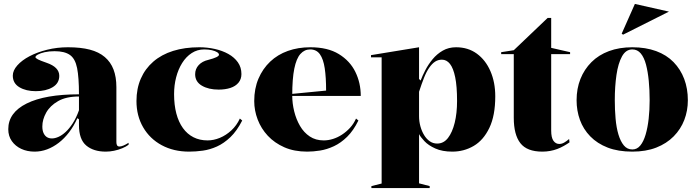

<svg xmlns="http://www.w3.org/2000/svg" viewBox="-20 -755 3542 975"><path d="M325 -515Q390 -515 436 -503Q482 -491 512 -465.5Q542 -440 556.5 -402Q571 -364 571 -312V-33Q571 -23 574.5 -17Q578 -11 587 -11Q595 -11 607 -16Q619 -21 633 -30V-20Q620 -10 600.5 -2Q581 6 559.5 10.5Q538 15 517 15Q455 15 418 -16Q381 -47 381 -120Q381 -129 381 -133Q381 -137 381 -140.5Q381 -144 381 -149L373 -155Q355 -115 331 -83.5Q307 -52 278.5 -30Q250 -8 219 3.5Q188 15 156 15Q118 15 88 1Q58 -13 40 -38.5Q22 -64 22 -99Q22 -183 115.5 -229.5Q209 -276 381 -276Q381 -362 371.5 -409.5Q362 -457 335 -476Q308 -495 257 -495Q229 -495 207 -490Q185 -485 172.5 -478Q160 -471 160 -465Q160 -460 172.5 -453.5Q185 -447 217 -436Q281 -414 281 -370Q281 -332 247 -312Q213 -292 162 -292Q112 -292 78.5 -312Q45 -332 45 -371Q45 -397 68 -423Q91 -449 130 -469.5Q169 -490 219.5 -502.5Q270 -515 325 -515ZM381 -265Q316 -265 275 -241.5Q234 -218 214.5 -183Q195 -148 195 -113Q195 -92 201.5 -78.5Q208 -65 218.5 -58.5Q229 -52 244 -52Q259 -52 277 -60Q295 -68 313.5 -85Q332 -102 349.5 -129Q367 -156 381 -195Z M940 15Q862 15 801.5 -17.5Q741 -50 707 -108.5Q673 -167 673 -242Q673 -305 695 -355.5Q717 -406 758.5 -442Q800 -478 859 -496.5Q918 -515 992 -515Q1032 -515 1070.5 -506.5Q1109 -498 1139.5 -481Q1170 -464 1188 -438.5Q1206 -413 1206 -379Q1206 -353 1191 -335Q1176 -317 1150 -308.5Q1124 -300 1090 -300Q1039 -300 1005 -320Q971 -340 971 -378Q971 -405 989 -424.5Q1007 -444 1038 -451Q1092 -465 1092 -477Q1092 -484 1082.5 -490Q1073 -496 1056 -500Q1039 -504 1017 -504Q982 -504 953.5 -485.5Q925 -467 905 -435Q885 -403 874.5 -362.5Q864 -322 864 -277Q864 -222 875.5 -178.5Q887 -135 909 -104.5Q931 -74 962.5 -58Q994 -42 1034 -42Q1065 -42 1096.5 -55Q1128 -68 1155 -93Q1182 -118 1198 -153L1210 -143Q1183 -90 1150 -58.5Q1117 -27 1081.5 -11Q1046 5 1010 10Q974 15 940 15Z M1556 -515Q1644 -515 1700.5 -480.5Q1757 -446 1784.5 -390Q1812 -334 1812 -268H1461V-278L1636 -295Q1636 -362 1629 -408.5Q1622 -455 1604.5 -479.5Q1587 -504 1555 -504Q1526 -504 1505.5 -481Q1485 -458 1474.5 -406.5Q1464 -355 1464 -270Q1464 -230 1474 -189.5Q1484 -149 1503.5 -115.5Q1523 -82 1553 -62Q1583 -42 1624 -42Q1647 -42 1671 -49.5Q1695 -57 1717 -71.5Q1739 -86 1757.5 -106Q1776 -126 1788 -153L1800 -143Q1775 -92 1743 -60.5Q1711 -29 1675.5 -12.5Q1640 4 1605.5 9.5Q1571 15 1540 15Q1474 15 1424 -7Q1374 -29 1340 -65.5Q1306 -102 1288.5 -148Q1271 -194 1271 -242Q1271 -305 1292.5 -355.5Q1314 -406 1352 -442Q1390 -478 1442 -496.5Q1494 -515 1556 -515Z M1866 200V190L1918 177V-464H1864V-475L2108 -515V-354L2116 -346Q2125 -370 2140 -399Q2155 -428 2177 -454.5Q2199 -481 2228.5 -498Q2258 -515 2296 -515Q2357 -515 2401.5 -482.5Q2446 -450 2470.5 -393.5Q2495 -337 2495 -266Q2495 -168 2465 -105.5Q2435 -43 2385.5 -14Q2336 15 2277 15Q2226 15 2190.5 -1Q2155 -17 2135 -38.5Q2115 -60 2108 -74V176L2162 190V200ZM2200 -26Q2233 -26 2255 -54.5Q2277 -83 2289 -131.5Q2301 -180 2301 -242Q2301 -317 2291.5 -363Q2282 -409 2265 -430.5Q2248 -452 2224 -452Q2205 -452 2189.5 -442Q2174 -432 2159.5 -411Q2145 -390 2133 -359.5Q2121 -329 2108 -289V-165Q2108 -138 2115 -113Q2122 -88 2134 -68.5Q2146 -49 2162.5 -37.5Q2179 -26 2200 -26Z M2734 15Q2656 15 2622.5 -28Q2589 -71 2589 -157V-480H2525V-490L2589 -500L2761 -664H2779V-512L2875 -490V-480H2779V-92Q2779 -56 2790.5 -40Q2802 -24 2820 -24Q2833 -24 2845 -31Q2857 -38 2870 -49L2872 -32Q2859 -23 2843 -14Q2827 -5 2810 1.5Q2793 8 2773.5 11.5Q2754 15 2734 15Z M3191 -515Q3259 -515 3312 -495.5Q3365 -476 3400.5 -439.5Q3436 -403 3454.5 -354Q3473 -305 3473 -246Q3473 -193 3455 -146Q3437 -99 3401 -62.5Q3365 -26 3312.5 -5.5Q3260 15 3191 15Q3119 15 3066 -5.5Q3013 -26 2977.5 -62.5Q2942 -99 2925 -146Q2908 -193 2908 -246Q2908 -305 2927.5 -354Q2947 -403 2983.5 -439.5Q3020 -476 3072.5 -495.5Q3125 -515 3191 -515ZM3191 -504Q3158 -504 3138.5 -468.5Q3119 -433 3110.5 -374.5Q3102 -316 3102 -246Q3102 -198 3106 -152.5Q3110 -107 3120.5 -72Q3131 -37 3148 -16.5Q3165 4 3191 4Q3215 4 3231.5 -16Q3248 -36 3258.5 -71.5Q3269 -107 3274 -152Q3279 -197 3279 -246Q3279 -298 3274.5 -344.5Q3270 -391 3260.5 -427Q3251 -463 3234 -483.5Q3217 -504 3191 -504ZM3144 -579 3137 -584 3204 -735 3377 -696Z"/></svg>

Font: Kalnia SemiBold
Style: Regular
Weight: 600
Designer: Frida Medrano
Foundry: Frida Medrano
Version: Version 1.105